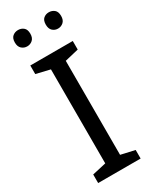

<svg xmlns="http://www.w3.org/2000/svg" viewBox="-232 -959 802 1010"><g transform="rotate(-30 169.5 -454.0)"><path d="M298 0H40V-52L124 -71V-642L40 -662V-714H298V-662L214 -642V-71L298 -52ZM30 -859Q30 -885 44 -896.5Q58 -908 77 -908Q96 -908 110 -896.5Q124 -885 124 -859Q124 -834 110 -821.5Q96 -809 77 -809Q58 -809 44 -821.5Q30 -834 30 -859ZM218 -859Q218 -885 231.5 -896.5Q245 -908 264 -908Q283 -908 297 -896.5Q311 -885 311 -859Q311 -834 297 -821.5Q283 -809 264 -809Q245 -809 231.5 -821.5Q218 -834 218 -859Z"/></g></svg>

Font: Noto Sans
Style: Regular
Weight: 400
Designer: Monotype Design Team
Foundry: Monotype Imaging Inc.
Version: Version 2.007